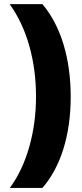

<svg xmlns="http://www.w3.org/2000/svg" viewBox="-20 -754 399 932"><path d="M323.2 -284.2Q323.2 -146 288.3 -33Q253.4 80.1 186 158.2H27.8Q89.4 74.2 122.1 -41.3Q154.8 -156.7 154.8 -285.2Q154.8 -414.6 122.6 -530Q90.3 -645.5 26.9 -733.9H186Q253.9 -652.8 288.6 -537.6Q323.2 -422.4 323.2 -284.2ZM120.6 -725.1Z"/></svg>

Font: OpenSans-ExtraBold
Style: Regular
Weight: 800
Foundry: Ascender Corporation
Version: Version 1.10